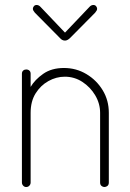

<svg xmlns="http://www.w3.org/2000/svg" viewBox="-20 -751 521 771"><path d="M85 0Q78 0 73 -5.5Q68 -11 68 -18V-455Q68 -463 73 -467.5Q78 -472 85 -472Q93 -472 98 -467.5Q103 -463 103 -455V-402Q120 -431 153.5 -454.5Q187 -478 237 -478Q286 -478 327 -453.5Q368 -429 392.5 -388.5Q417 -348 417 -298V-18Q417 -9 411.5 -4.5Q406 0 399 0Q393 0 387.5 -4.5Q382 -9 382 -18V-298Q382 -335 362.5 -368Q343 -401 311 -422Q279 -443 240 -443Q206 -443 174.5 -425.5Q143 -408 123 -376Q103 -344 103 -298V-18Q103 -11 98 -5.5Q93 0 85 0ZM241 -588Q229 -588 220 -599L120 -700Q116 -705 114 -708.5Q112 -712 112 -716Q112 -721 116 -726Q120 -731 127 -731Q136 -731 143 -723L241 -620L339 -723Q346 -731 355 -731Q362 -731 366 -726Q370 -721 370 -716Q370 -712 368 -708.5Q366 -705 362 -700L262 -599Q251 -588 241 -588Z"/></svg>

Font: Dosis ExtraLight ExtraLight
Style: Regular
Weight: 250
Version: Version 3.001; ttfautohint (v1.8.2)